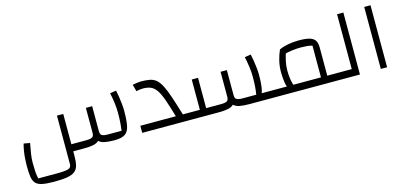

<svg xmlns="http://www.w3.org/2000/svg" viewBox="-72 -1137 3989 1885"><g transform="rotate(-15 1923.0 -195.0)"><path d="M292 240Q217 240 172 230.5Q127 221 106 197.5Q85 174 78.5 131Q72 88 72 21Q72 -16 75 -56.5Q78 -97 84.5 -135Q91 -173 99 -200L162 -189Q151 -136 143.5 -86Q136 -36 136 6Q136 57 138.5 95Q141 133 149 168H342Q425 168 455.5 157.5Q486 147 486 115V-380H550V45Q550 105 540 143Q530 181 502.5 202Q475 223 424.5 231.5Q374 240 292 240ZM550 0V-72H700Q744 -72 762 -82.5Q780 -93 780 -125V-380H844V-175Q844 -122 836.5 -87.5Q829 -53 809.5 -34Q790 -15 753 -7.5Q716 0 655 0ZM973 0Q912 0 873.5 -7.5Q835 -15 814.5 -34Q794 -53 787 -87.5Q780 -122 780 -175V-380H844V-125Q844 -93 861.5 -82.5Q879 -72 922 -72H1060Q1066 -111 1069 -154.5Q1072 -198 1072 -255Q1072 -300 1065.5 -351.5Q1059 -403 1047 -457L1110 -467Q1116 -442 1122 -404.5Q1128 -367 1132 -327Q1136 -287 1136 -257Q1136 -159 1124.5 -103Q1113 -47 1078 -23.5Q1043 0 973 0Z M1672 0V-72H1714V0ZM1251 0V-72H1612Q1580 -182 1555.5 -251Q1531 -320 1505.5 -356Q1480 -392 1447.5 -405.5Q1415 -419 1369 -419Q1354 -419 1335.5 -416.5Q1317 -414 1302 -410L1283 -480Q1308 -485 1331 -488Q1354 -491 1369 -491Q1421 -491 1458.5 -483.5Q1496 -476 1523 -453Q1550 -430 1574.5 -382.5Q1599 -335 1625.5 -255.5Q1652 -176 1688 -56V0ZM1714 0V-72Q1727 -72 1730.5 -62.5Q1734 -53 1734 -36Q1734 -20 1730.5 -10Q1727 0 1714 0Z M2344 0 2446 -72H2611V0ZM2343 0Q2281 0 2243 -7.5Q2205 -15 2184.5 -34Q2164 -53 2156.5 -87.5Q2149 -122 2149 -175V-380H2213V-125Q2213 -93 2231 -82.5Q2249 -72 2292 -72H2429Q2436 -111 2439 -154.5Q2442 -198 2442 -255Q2442 -300 2435 -351.5Q2428 -403 2416 -457L2479 -467Q2485 -442 2491 -404.5Q2497 -367 2501.5 -327Q2506 -287 2506 -257Q2506 -159 2494 -103Q2482 -47 2447 -23.5Q2412 0 2343 0ZM1714 0V-72H1856V-380H1920V0ZM1920 0V-72H2070Q2114 -72 2131.5 -82.5Q2149 -93 2149 -125V-380H2213V-175Q2213 -122 2205.5 -87.5Q2198 -53 2179 -34Q2160 -15 2122.5 -7.5Q2085 0 2025 0ZM1714 0Q1701 0 1697.5 -10Q1694 -20 1694 -36Q1694 -53 1697.5 -62.5Q1701 -72 1714 -72ZM2611 0V-72Q2624 -72 2627.5 -62.5Q2631 -53 2631 -36Q2631 -20 2627.5 -10Q2624 0 2611 0Z M3151 0V-72H3258V0ZM2611 0V-72H3087V-394Q3061 -402 3033 -404.5Q3005 -407 2968 -407Q2930 -407 2882 -401Q2834 -395 2792 -383L2769 -441Q2793 -453 2827.5 -462Q2862 -471 2900 -475Q2938 -479 2972 -479Q3040 -479 3079 -467.5Q3118 -456 3134.5 -430Q3151 -404 3151 -358V0ZM2766 -29Q2738 -60 2729.5 -113Q2721 -166 2721 -223Q2721 -282 2734 -336.5Q2747 -391 2769 -441L2824 -420Q2807 -368 2796 -320Q2785 -272 2785 -223Q2785 -188 2789 -152Q2793 -116 2802.5 -83.5Q2812 -51 2831 -26ZM2611 0Q2598 0 2594.5 -10Q2591 -20 2591 -36Q2591 -53 2594.5 -62.5Q2598 -72 2611 -72ZM3258 0V-72Q3270 -72 3274 -62.5Q3278 -53 3278 -36Q3278 -20 3274 -10Q3270 0 3258 0Z M3258 0V-72H3400V-630H3464V0ZM3258 0Q3245 0 3241.5 -10Q3238 -20 3238 -36Q3238 -53 3241.5 -62.5Q3245 -72 3258 -72Z M3676 0V-630H3740V0Z"/></g></svg>

Font: Changa ExtraLight Light
Style: Regular
Weight: 300
Version: Version 3.002; ttfautohint (v1.8.2)